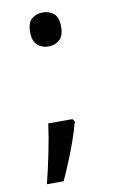

<svg xmlns="http://www.w3.org/2000/svg" viewBox="-79 -594 452 756"><g transform="rotate(-10 147.0 -215.5)"><path d="M190 -116 197 -105Q188 -70 174.5 -32Q161 6 145.5 44Q130 82 113 119H46Q61 60 73.5 -2Q86 -64 93 -116ZM147 -414Q121 -414 103 -430Q85 -446 85 -482Q85 -520 103 -535Q121 -550 147 -550Q173 -550 191 -535Q209 -520 209 -482Q209 -446 191 -430Q173 -414 147 -414Z"/></g></svg>

Font: hexusinhala05
Style: Book
Weight: 400
Designer: Jelle Bosma - Monotype Design Team
Foundry: Monotype Imaging Inc.
Version: Version 2.003